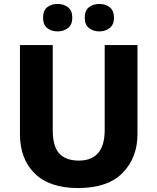

<svg xmlns="http://www.w3.org/2000/svg" viewBox="-20 -942 796 972"><path d="M676 -714H510V-284Q510 -129 379 -129Q314 -129 280.5 -164.5Q247 -200 247 -283V-714H81V-263Q81 -137 156 -63.5Q231 10 375 10Q526 10 601 -67Q676 -144 676 -263ZM409 -852Q409 -817 430.5 -800Q452 -783 483 -783Q513 -783 535 -800Q557 -817 557 -852Q557 -889 535 -905.5Q513 -922 483 -922Q452 -922 430.5 -905.5Q409 -889 409 -852ZM198 -852Q198 -817 219 -800Q240 -783 272 -783Q302 -783 324 -800Q346 -817 346 -852Q346 -889 324 -905.5Q302 -922 272 -922Q240 -922 219 -905.5Q198 -889 198 -852Z"/></svg>

Font: Noto Sans UI Extra
Style: Regular
Weight: 800
Designer: Monotype Design Team
Foundry: Monotype Imaging Inc.
Version: Version 1.901